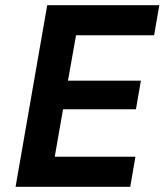

<svg xmlns="http://www.w3.org/2000/svg" viewBox="-20 -720 634 740"><path d="M40 0H482L502 -116H191L223 -299H504L523 -409H242L273 -584H574L594 -700H162Z"/></svg>

Font: Fixel Display SemiBold
Style: Italic
Weight: 600
Italic angle: -10°
Designer: AlfaBravo + MacPaw
Foundry: Kyrylo Tkachov, Marchela Mozhyna, Serhii Makarenko, Maria Weinstein, Zakhar Kryvoshyya
Version: Version 1.210;Glyphs 3.2 (3217)